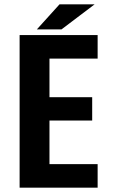

<svg xmlns="http://www.w3.org/2000/svg" viewBox="-20 -861 518 881"><path d="M149 -726 253 -841H414L262 -726ZM70 0V-700H428V-592H207V-415H403V-308H207V-108H428V0Z"/></svg>

Font: Share
Style: Bold
Weight: 700
Designer: Ralph du Carrois
Version: Version 1.002